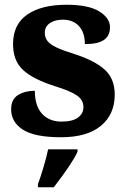

<svg xmlns="http://www.w3.org/2000/svg" viewBox="-20 -569 536 810"><path d="M27 -108Q27 -150 56 -168Q85 -186 127 -186Q127 -122 157.5 -89Q188 -56 239 -56Q286 -56 309 -73Q332 -90 332 -117Q332 -147 305 -166Q278 -185 210 -206Q119 -235 77 -274Q35 -313 35 -383Q35 -466 95 -507.5Q155 -549 261 -549Q353 -549 398.5 -521Q444 -493 444 -454Q444 -418 418.5 -400.5Q393 -383 338 -383Q338 -432 313 -459Q288 -486 245 -486Q212 -486 190.5 -471.5Q169 -457 169 -431Q169 -411 180 -396.5Q191 -382 218 -369Q245 -356 297 -340Q380 -313 422 -275Q464 -237 464 -170Q464 -86 405.5 -38Q347 10 238 10Q126 10 76.5 -22Q27 -54 27 -108ZM140 208Q152 176 164.5 133Q177 90 183 61H307V71Q287 117 207 221H140Z"/></svg>

Font: Noto Serif ExtraBold
Style: Regular
Weight: 800
Designer: Monotype Design Team
Foundry: Monotype Imaging Inc.
Version: Version 1.001